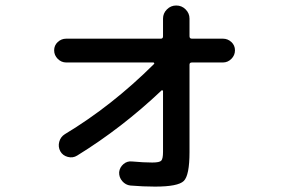

<svg xmlns="http://www.w3.org/2000/svg" viewBox="-20 -651 1040 701"><path d="M221.7 -422.9Q204.1 -422.9 190.9 -436Q177.7 -449.2 177.7 -467.3Q177.7 -485.4 190.9 -497.6Q204.1 -509.8 221.7 -509.8H567.4Q575.2 -509.8 575.2 -518.6V-583Q575.2 -602.5 589.4 -616.7Q603.5 -630.9 623.5 -630.9Q643.6 -630.9 657.7 -616.7Q671.9 -602.5 671.9 -583V-518.6Q671.9 -509.8 680.7 -509.8H793.9Q811.5 -509.8 824.7 -497.6Q837.9 -485.4 837.9 -467.3Q837.9 -449.2 824.7 -436Q811.5 -422.9 793.9 -422.9H680.7Q671.9 -422.9 671.9 -415V-95.7Q671.9 -10.7 650.9 9.8Q629.9 30.3 545.9 30.3Q502.9 30.3 456.1 26.4Q438.5 24.4 426.3 10.3Q414.1 -3.9 415 -22.5Q417 -40 430.7 -51.8Q444.3 -63.5 461.9 -61.5Q504.9 -57.6 536.1 -57.6Q562.5 -57.6 568.8 -64.5Q575.2 -71.3 575.2 -96.7V-318.4Q575.2 -320.3 572.8 -321.3Q570.3 -322.3 569.3 -320.3Q424.8 -183.6 261.7 -83Q246.1 -73.2 227.5 -78.1Q209 -83 200.2 -98.6Q191.4 -115.2 196.3 -133.3Q201.2 -151.4 216.8 -161.1Q388.7 -264.6 542 -417Q543.9 -418 543 -420.4Q542 -422.9 540 -422.9Z"/></svg>

Font: Rounded Mgen+ 1m medium
Style: Regular
Weight: 500
Designer: [Source Han Sans]
Ryoko NISHIZUKA  (kana & ideographs); Paul D. Hunt (Latin, Greek & Cyrillic); Wenlong ZHANG  (bopomofo
Version: Version 1.059.20150602